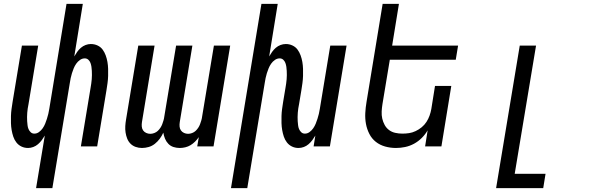

<svg xmlns="http://www.w3.org/2000/svg" viewBox="-20 -755 3040 990"><path d="M166 215 211 -56Q204 -44 195.5 -32.5Q187 -21 176 -11.5Q165 -2 151.5 3Q138 8 125 8Q106 8 90.5 0.5Q75 -7 64.5 -20.5Q54 -34 48.5 -50.5Q43 -67 40 -84.5Q37 -102 36.5 -120Q36 -138 36.5 -156.5Q37 -175 39.5 -193Q42 -211 45 -230L93 -520H177L127 -218Q125 -207 123 -196Q121 -185 120.5 -174Q120 -163 119.5 -152Q119 -141 120 -130.5Q121 -120 122 -109.5Q123 -99 127 -89.5Q131 -80 138.5 -73Q146 -66 157 -66Q170 -66 181 -74Q192 -82 200 -93.5Q208 -105 213 -117.5Q218 -130 222 -142.5Q226 -155 229 -167.5Q232 -180 234 -193L323 -735H407L363 -464Q370 -476 378 -487.5Q386 -499 397 -508.5Q408 -518 421.5 -523Q435 -528 448 -528Q467 -528 483 -520.5Q499 -513 509 -499.5Q519 -486 525 -469.5Q531 -453 534 -435.5Q537 -418 537.5 -400Q538 -382 537.5 -363.5Q537 -345 534.5 -327Q532 -309 529 -290L481 0H397L447 -302Q449 -313 450.5 -324Q452 -335 453 -346Q454 -357 454 -368Q454 -379 453.5 -389.5Q453 -400 451.5 -410.5Q450 -421 446.5 -430.5Q443 -440 435.5 -447Q428 -454 417 -454Q404 -454 392.5 -446Q381 -438 373 -426.5Q365 -415 360 -402.5Q355 -390 351 -377.5Q347 -365 344.5 -352.5Q342 -340 340 -327L250 215Z M712 8Q695 8 679.5 2.5Q664 -3 653 -14Q642 -25 636 -40Q630 -55 627.5 -71.5Q625 -88 626 -105Q627 -122 630 -139L693 -520H777L712 -126Q710 -114 711 -102.5Q712 -91 718 -82.5Q724 -74 734 -69.5Q744 -65 755 -65Q765 -65 775.5 -69Q786 -73 793.5 -80Q801 -87 807 -96Q813 -105 816.5 -114.5Q820 -124 823 -134Q826 -144 827 -153L888 -520H972L907 -126Q905 -114 906 -102.5Q907 -91 913 -82.5Q919 -74 929 -69.5Q939 -65 950 -65Q960 -65 970.5 -69Q981 -73 988.5 -80Q996 -87 1002 -96Q1008 -105 1011.5 -114.5Q1015 -124 1018 -134Q1021 -144 1022 -153L1083 -520H1167L1081 0H997L1005 -48Q997 -36 986 -25Q975 -14 962.5 -6.5Q950 1 935.5 4.5Q921 8 907 8Q890 8 874.5 3Q859 -2 848 -13.5Q837 -25 831 -39.5Q825 -54 822 -71Q815 -55 804 -40Q793 -25 778.5 -13.5Q764 -2 746.5 3Q729 8 712 8Z M1171 215 1328 -735H1412L1368 -464Q1375 -476 1383 -487.5Q1391 -499 1402 -508.5Q1413 -518 1426.5 -523Q1440 -528 1454 -528Q1472 -528 1488 -520.5Q1504 -513 1514 -499.5Q1524 -486 1530 -469.5Q1536 -453 1539 -435.5Q1542 -418 1542.5 -400Q1543 -382 1542.5 -363.5Q1542 -345 1539.5 -327Q1537 -309 1534 -290L1522 -218Q1520 -207 1518 -196Q1516 -185 1515.5 -174Q1515 -163 1514.5 -152Q1514 -141 1515 -130.5Q1516 -120 1517 -109.5Q1518 -99 1522 -89.5Q1526 -80 1533.5 -73Q1541 -66 1552 -66Q1565 -66 1576 -74Q1587 -82 1595 -93.5Q1603 -105 1608 -117.5Q1613 -130 1617 -142.5Q1621 -155 1624 -167.5Q1627 -180 1629 -193L1683 -520H1767L1681 0H1597L1606 -56Q1599 -44 1590.5 -32.5Q1582 -21 1571 -11.5Q1560 -2 1546.5 3Q1533 8 1519 8Q1501 8 1485.5 0.5Q1470 -7 1459.5 -20.5Q1449 -34 1443.5 -50.5Q1438 -67 1435 -84.5Q1432 -102 1431.5 -120Q1431 -138 1431.5 -156.5Q1432 -175 1434.5 -193Q1437 -211 1440 -230L1452 -302Q1454 -313 1455.5 -324Q1457 -335 1458 -346Q1459 -357 1459 -368Q1459 -379 1458.5 -389.5Q1458 -400 1456.5 -410.5Q1455 -421 1451.5 -430.5Q1448 -440 1440.5 -447Q1433 -454 1422 -454Q1409 -454 1397.5 -446Q1386 -438 1378 -426.5Q1370 -415 1365 -402.5Q1360 -390 1356 -377.5Q1352 -365 1349.5 -352.5Q1347 -340 1345 -327L1255 215Z M2022 8Q1993 8 1966 0.5Q1939 -7 1918 -23.5Q1897 -40 1884.5 -64.5Q1872 -89 1867 -116Q1862 -143 1863.5 -172Q1865 -201 1870 -230L1953 -735H2037L2002 -520H2342L2330 -447H1990L1952 -218Q1949 -199 1948 -180Q1947 -161 1951 -143.5Q1955 -126 1963.5 -110.5Q1972 -95 1986 -84.5Q2000 -74 2018 -70Q2036 -66 2055 -66Q2072 -66 2089 -68.5Q2106 -71 2123 -79Q2140 -87 2154.5 -99Q2169 -111 2179 -126.5Q2189 -142 2195 -159Q2201 -176 2204 -193L2223 -312H2307L2256 0H2172L2185 -83Q2173 -62 2155 -44Q2137 -26 2115 -14Q2093 -2 2069 3Q2045 8 2022 8Z M2538 215 2660 -520H2744L2634 141H2793L2781 215Z"/></svg>

Font: Iosevka Extended Oblique
Style: Regular
Weight: 400
Width: 7
Italic angle: -9°
Monospace: yes
Designer: Belleve Invis
Foundry: Belleve Invis
Version: Version 32.0.1; ttfautohint (v1.8.4)